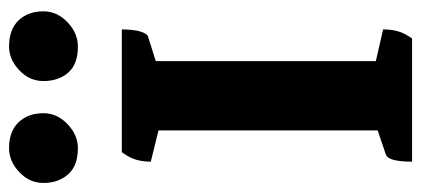

<svg xmlns="http://www.w3.org/2000/svg" viewBox="-273 -657 930 424"><g transform="rotate(-90 192.0 -445.0)"><path d="M47 0Q47 -53 63 -58L116 -76V-560L47 -577Q47 -595 51.5 -610Q56 -625 68 -641H339Q339 -616 334.5 -600.5Q330 -585 323 -583L269 -566V-80L339 -64Q339 -46 335 -31.5Q331 -17 319 0ZM301 -738Q262 -738 243.5 -759.5Q225 -781 225 -814Q225 -845 249 -867.5Q273 -890 301 -890Q339 -890 359 -869Q379 -848 379 -814Q379 -784 355 -761Q331 -738 301 -738ZM77 -738Q38 -738 19 -759.5Q0 -781 0 -814Q0 -845 24 -867.5Q48 -890 77 -890Q114 -890 134 -869Q154 -848 154 -814Q154 -784 130 -761Q106 -738 77 -738Z"/></g></svg>

Font: Petrona ExtraBold
Style: Regular
Weight: 800
Designer: Ringo R. Seeber
Foundry: Ringo R. Seeber
Version: Version 2.001; ttfautohint (v1.8.3)